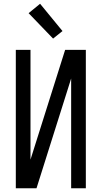

<svg xmlns="http://www.w3.org/2000/svg" viewBox="-20 -1000 540 1020"><path d="M64 0V-735H142V-152L326 -735H436V0H358V-583L174 0ZM262 -795 132 -930 193 -980 312 -835Z"/></svg>

Font: Iosevka SS18
Style: Regular
Weight: 400
Monospace: yes
Designer: Belleve Invis
Foundry: Belleve Invis
Version: Version 25.1.1; ttfautohint (v1.8.4)